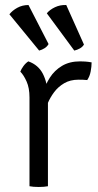

<svg xmlns="http://www.w3.org/2000/svg" viewBox="-20 -742 392 765"><path d="M345 -493.5Q345 -476.5 341.2 -457Q337.5 -437.5 327.5 -423Q319.5 -424 310.5 -424.2Q301.5 -424.5 293 -424.5Q259.5 -424.5 235.5 -410.2Q211.5 -396 195.5 -374.5Q179.5 -353 169.8 -329.5Q160 -306 155.5 -287L142 -303.5Q142 -335.5 151 -369.5Q160 -403.5 178.5 -432.5Q197 -461.5 227 -479.5Q257 -497.5 299 -497.5Q307.5 -497.5 319.2 -496.8Q331 -496 345 -493.5ZM61 -456.5Q64.5 -466.5 73.5 -478.8Q82.5 -491 93 -497.5Q132.5 -483.5 150.8 -448Q169 -412.5 171 -361.5V0Q164 1.5 154.5 2.2Q145 3 134.5 3Q123.5 3 114 2.2Q104.5 1.5 97.5 0V-354Q97.5 -391.5 86 -417.2Q74.5 -443 61 -456.5ZM93.5 -722 173.5 -566.5Q168 -556.5 157.8 -550Q147.5 -543.5 136 -540.5L17.5 -685Q29 -700 49 -711Q69 -722 93.5 -722ZM244 -722 314.5 -564.5Q309 -555 298.2 -549Q287.5 -543 276 -540.5L166.5 -689Q178.5 -703.5 199 -713.2Q219.5 -723 244 -722Z"/></svg>

Font: Signika Light Light
Style: Regular
Weight: 300
Version: Version 2.001